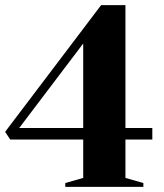

<svg xmlns="http://www.w3.org/2000/svg" viewBox="-20 -730 640 750"><path d="M540 -15V0H235V-15L305 -35V-185H20L0 -215L375 -710H470V-230H575V-185H470V-35ZM305 -230V-560L55 -230Z"/></svg>

Font: Yeseva One
Style: Regular
Weight: 400
Designer: Jovanny Lemonad
Foundry: Jovanny Lemonad
Version: Version 2.001; ttfautohint (v0.91) -l 8 -r 50 -G 200 -x 0 -w